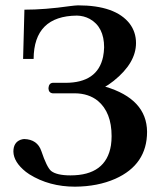

<svg xmlns="http://www.w3.org/2000/svg" viewBox="-20 -682 613 714"><path d="M242.2 -29.8Q374.5 -29.8 392.6 -141.6Q395 -158.2 395 -175.8Q395 -264.2 343.8 -307.1Q309.6 -334.5 258.8 -335H175.8Q160.6 -336.9 160.2 -354Q161.6 -372.6 175.8 -374H223.1Q342.8 -374 363.3 -470.7Q366.7 -487.8 367.2 -505.9Q367.2 -582 313.5 -611.8Q291.5 -623.5 266.1 -624Q106 -622.6 105 -462.9H65.9L70.8 -646Q147 -646 239.3 -659.2Q257.8 -661.6 270 -662.1Q409.7 -662.1 462.4 -593.8Q485.8 -562.5 485.8 -522Q485.8 -447.8 402.8 -381.3Q382.3 -365.2 371.1 -359.9Q525.9 -314 526.9 -191.9Q526.9 -69.8 408.7 -17.1Q343.3 11.7 258.8 12.2Q163.1 12.2 89.4 -33.7Q81.5 -38.6 76.2 -43Q30.8 -79.1 29.8 -118.2Q29.8 -151.9 56.2 -162.1Q63.5 -164.6 69.8 -165Q119.1 -163.6 133.8 -120.1Q153.8 -60.5 169.9 -46.4Q190.9 -29.8 242.2 -29.8Z"/></svg>

Font: Linux Libertine O
Style: Bold
Weight: 700
Designer: Philipp H. Poll
Foundry: Philipp H. Poll
Version: Version 5.0.0